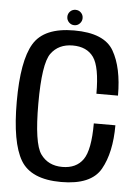

<svg xmlns="http://www.w3.org/2000/svg" viewBox="-55 -817 629 864"><g transform="rotate(5 260.0 -385.0)"><path d="M253.5 4Q389 4 432 -72Q475 -148 475 -271.5H377.5Q377.5 -151.5 346.8 -107.8Q316 -64 253 -64Q189 -64 155 -111.5Q121 -159 121 -339Q121 -519 154.8 -565.8Q188.5 -612.5 253 -612.5Q316.5 -612.5 347 -569.8Q377.5 -527 377.5 -405.5H475Q475 -532 432.2 -606.2Q389.5 -680.5 253.5 -680.5Q117.5 -680.5 70.5 -602Q23.5 -523.5 23.5 -339Q23.5 -154.5 70.5 -75.2Q117.5 4 253.5 4ZM251.5 -704Q266 -704 276 -714.5Q286 -725 286 -739Q286 -753.5 276 -763.5Q266 -773.5 251.5 -773.5Q237 -773.5 227 -763.5Q217 -753.5 217 -739Q217 -724.5 227.2 -714.2Q237.5 -704 251.5 -704Z"/></g></svg>

Font: Anybody SemiCondensed
Style: Regular
Weight: 400
Width: 4
Version: Version 1.113;gftools[0.9.25]